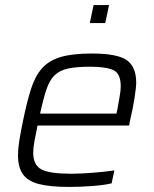

<svg xmlns="http://www.w3.org/2000/svg" viewBox="-20 -729 607 757"><path d="M253 8Q177 8 133 -3.5Q89 -15 70 -42.5Q51 -70 51 -117Q51 -143 56.5 -177Q62 -211 71 -254Q86 -327 102 -377.5Q118 -428 145 -459Q172 -490 218.5 -504Q265 -518 342 -518Q442 -518 479.5 -492Q517 -466 517 -403Q517 -385 510.5 -343Q504 -301 493 -255L489 -234H128Q121 -200 116 -173.5Q111 -147 111 -127Q111 -78 143.5 -61Q176 -44 262 -44Q300 -44 347.5 -48Q395 -52 431 -57L420 -6Q390 1 343 4.5Q296 8 253 8ZM138 -281H439L443 -299Q448 -328 452 -350Q456 -372 456 -389Q456 -439 427 -452.5Q398 -466 336 -466Q283 -466 249.5 -459Q216 -452 196 -433Q176 -414 163.5 -377.5Q151 -341 138 -281ZM334 -638 349 -709H410L395 -638Z"/></svg>

Font: Saira Light
Style: Italic
Weight: 300
Italic angle: -12°
Designer: Hector Gatti with collaboration of the Omnibus-Type team
Foundry: Omnibus-Type
Version: Version 1.100; ttfautohint (v1.8.3)